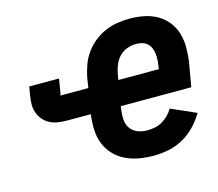

<svg xmlns="http://www.w3.org/2000/svg" viewBox="-82 -631 841 742"><g transform="rotate(-15 338.0 -260.0)"><path d="M448 8Q418 8 389 3Q360 -2 334.5 -14.5Q309 -27 290 -47.5Q271 -68 261 -94Q251 -120 250 -150Q249 -180 253 -210H157Q140 -210 123 -212.5Q106 -215 91 -222.5Q76 -230 65 -242.5Q54 -255 48 -270.5Q42 -286 42 -303.5Q42 -321 45 -339L51 -375H170L160 -313Q159 -312 158 -312Q157 -312 157 -311Q157 -310 158 -310H270L276 -349Q281 -374 289.5 -398Q298 -422 313 -443.5Q328 -465 349 -482Q370 -499 394 -509.5Q418 -520 443 -524Q468 -528 493 -528Q522 -528 550 -522.5Q578 -517 602 -503.5Q626 -490 643 -468.5Q660 -447 668 -420.5Q676 -394 676 -365Q676 -336 672 -307L655 -210H373L371 -196Q368 -177 369.5 -157Q371 -137 381.5 -122Q392 -107 410 -100Q428 -93 448 -93Q463 -93 478.5 -96Q494 -99 508 -107Q522 -115 533.5 -126.5Q545 -138 553 -152L653 -108Q637 -81 615 -58Q593 -35 565 -19.5Q537 -4 507 2Q477 8 448 8ZM390 -310H552L554 -324Q556 -336 556.5 -348Q557 -360 555.5 -372Q554 -384 549.5 -394.5Q545 -405 536 -413Q527 -421 515.5 -424Q504 -427 492 -427Q474 -427 456 -420.5Q438 -414 424.5 -400Q411 -386 404 -368Q397 -350 394 -333Z"/></g></svg>

Font: Iosevka Aile
Style: Bold Italic
Weight: 700
Italic angle: -9°
Designer: Belleve Invis
Foundry: Belleve Invis
Version: Version 28.0.1; ttfautohint (v1.8.4)